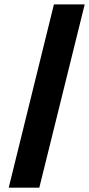

<svg xmlns="http://www.w3.org/2000/svg" viewBox="-20 -860 408 880"><path d="M368.2 -839.8 160.2 0H20L227.1 -839.8Z"/></svg>

Font: Sinkin Sans 600 SemiBold Italic
Style: Regular
Weight: 600
Italic angle: -112°
Designer: Keith Bates
Foundry: K-Type
Version: Sinkin Sans (version 1.0)  by Keith Bates   •   © 2014   www